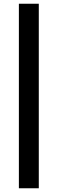

<svg xmlns="http://www.w3.org/2000/svg" viewBox="-20 -846 308 1027"><path d="M187.5 161H81V-826H187.5Z"/></svg>

Font: Public Sans
Style: Bold
Weight: 700
Designer: The Public Sans project authors (U.S. Web Design System). Libre Franklin designed by Pablo Impallari and Rodrigo Fuenzal
Version: Version 1.008; ttfautohint (v1.8.1) -l 8 -r 50 -G 200 -x 14 